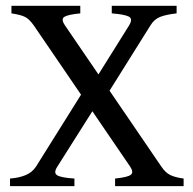

<svg xmlns="http://www.w3.org/2000/svg" viewBox="-20 -635 660 655"><path d="M582.5 -589.4Q546.9 -585.4 526.4 -577.4Q505.9 -569.3 493.2 -548.3L310.1 -255.9L282.7 -328.1L420.4 -548.3Q434.1 -570.8 419.4 -578.4Q404.8 -585.9 361.3 -589.4V-615.2H582.5ZM372.6 0V-25.9Q415.5 -30.3 426.3 -38.8Q437 -47.4 423.8 -66.9L95.2 -548.3Q80.1 -569.8 65.7 -577.1Q51.3 -584.5 19 -589.4V-615.2H253.9V-589.4Q212.4 -585.4 199.7 -577.6Q187 -569.8 201.7 -548.3L530.3 -66.9Q544.4 -45.9 561 -37.8Q577.6 -29.8 606.4 -25.9V0ZM175.8 -66.9Q161.6 -45.4 175 -37.1Q188.5 -28.8 233.9 -25.9V0H14.2V-25.9Q45.4 -28.3 67.9 -37.8Q90.3 -47.4 103 -66.9L291 -367.2L312 -282.2Z"/></svg>

Font: Gentium Book Plus
Style: Regular
Weight: 400
Designer: Victor Gaultney, Annie Olsen, Iska Routamaa, Becca Hirsbrunner
Foundry: SIL International
Version: Version 6.101